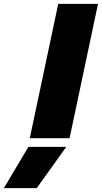

<svg xmlns="http://www.w3.org/2000/svg" viewBox="-165 -719 530 999"><path d="M138 -699H345L197 0H-10ZM-17 45H180L26 260H-145Z"/></svg>

Font: Prompt ExtraBold
Style: Italic
Weight: 800
Italic angle: -12°
Designer: Katatrad Team
Foundry: CadsonDemak
Version: Version 1.001